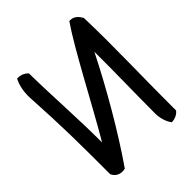

<svg xmlns="http://www.w3.org/2000/svg" viewBox="-185 -734 861 861"><g transform="rotate(-45 246.0 -303.0)"><path d="M455 -590C461 -401 453 -196 454 -4C445 9 425 20 403 20C389 2 378 -29 378 -61C378 -184 382 -325 381 -449C306 -299 201 -117 107 18C76 26 52 11 43 -11C43 -203 43 -308 31 -510C30 -550 37 -582 51 -609C74 -611 95 -600 105 -588C107 -435 118 -294 118 -137C212 -297 325 -519 399 -626C429 -628 443 -610 455 -590Z"/></g></svg>

Font: Snowfall
Style: Rev
Weight: 400
Designer: Jasper
Foundry: Cannot Into Space Fonts
Version: Version 0.9